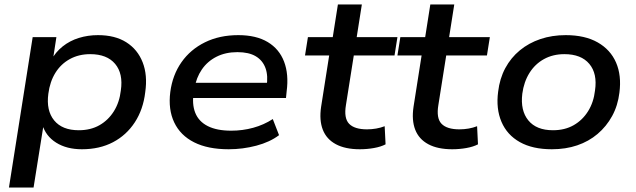

<svg xmlns="http://www.w3.org/2000/svg" viewBox="-20 -658 2844 858"><path d="M20 180 126 -492H232L216 -388H208Q228 -425 260 -450.5Q292 -476 332.5 -488.5Q373 -501 418 -501Q494 -501 544.5 -469Q595 -437 617.5 -379.5Q640 -322 629 -246Q620 -169 582.5 -111.5Q545 -54 485 -22.5Q425 9 346 9Q278 9 231 -20.5Q184 -50 169 -102H175L130 180ZM332 -76Q385 -76 424.5 -98.5Q464 -121 489 -161Q514 -201 520 -254Q531 -329 494.5 -372.5Q458 -416 383 -416Q332 -416 292 -394Q252 -372 227.5 -332.5Q203 -293 196 -239Q186 -164 222 -120Q258 -76 332 -76Z M1002 9Q909 9 847.5 -22Q786 -53 758.5 -111Q731 -169 741 -247Q751 -323 791 -380Q831 -437 896 -469Q961 -501 1045 -501Q1125 -501 1176.5 -470Q1228 -439 1249.5 -382.5Q1271 -326 1261 -250L1258 -220H822L832 -288H1193L1171 -270Q1179 -319 1166.5 -353.5Q1154 -388 1123 -406.5Q1092 -425 1041 -425Q988 -425 947.5 -404.5Q907 -384 882 -347.5Q857 -311 849 -263L846 -248Q837 -193 852.5 -154Q868 -115 908.5 -94.5Q949 -74 1013 -74Q1064 -74 1111.5 -87Q1159 -100 1199 -126L1227 -54Q1186 -23 1125.5 -7Q1065 9 1002 9Z M1588 9Q1523 9 1481 -13.5Q1439 -36 1422.5 -78.5Q1406 -121 1415 -181L1451 -410H1343L1356 -492H1467L1490 -638H1597L1574 -492H1756L1743 -410H1561L1526 -189Q1516 -130 1540 -105Q1564 -80 1620 -80Q1641 -80 1661 -83.5Q1681 -87 1699 -94L1703 -13Q1682 -2 1651 3.5Q1620 9 1588 9Z M2001 9Q1936 9 1894 -13.5Q1852 -36 1835.5 -78.5Q1819 -121 1828 -181L1864 -410H1756L1769 -492H1880L1903 -638H2010L1987 -492H2169L2156 -410H1974L1939 -189Q1929 -130 1953 -105Q1977 -80 2033 -80Q2054 -80 2074 -83.5Q2094 -87 2112 -94L2116 -13Q2095 -2 2064 3.5Q2033 9 2001 9Z M2446 9Q2360 9 2303 -23Q2246 -55 2221 -113.5Q2196 -172 2206 -248Q2213 -307 2238 -353.5Q2263 -400 2303 -433Q2343 -466 2395 -483.5Q2447 -501 2508 -501Q2594 -501 2651 -468.5Q2708 -436 2733 -378.5Q2758 -321 2748 -244Q2741 -186 2715.5 -139.5Q2690 -93 2650.5 -59.5Q2611 -26 2559.5 -8.5Q2508 9 2446 9ZM2451 -76Q2504 -76 2543.5 -98.5Q2583 -121 2608 -161Q2633 -201 2639 -254Q2650 -329 2613.5 -372.5Q2577 -416 2502 -416Q2451 -416 2411 -394Q2371 -372 2346 -332Q2321 -292 2314 -239Q2305 -164 2341 -120Q2377 -76 2451 -76Z"/></svg>

Font: Nunito Sans 10pt SemiExpanded SemiBold
Style: Italic
Weight: 600
Width: 6
Italic angle: -9°
Designer: Vernon Adams
Foundry: Vernon Adams
Version: Version 3.101;gftools[0.9.27]